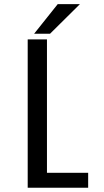

<svg xmlns="http://www.w3.org/2000/svg" viewBox="-20 -886 490 906"><path d="M201.6 -70.6H396V0H110.7V-700H201.6ZM141 -726.8 252.3 -866.4H357L216.1 -726.8Z"/></svg>

Font: League Mono Thin Condensed
Style: Regular
Weight: 100
Width: 1
Designer: Tyler Finck
Foundry: The League of Moveable Type / Tyler Finck
Version: Version 2.300;RELEASE